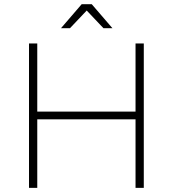

<svg xmlns="http://www.w3.org/2000/svg" viewBox="-20 -910 838 930"><path d="M676.5 0H636.5V-332H160.5V0H120.5V-699.5H160.5V-369.5H636.5V-699.5H676.5ZM524.5 -773.5H481L400 -859L319 -773.5H275.5L375.5 -889.5H424.5Z"/></svg>

Font: Argentum Novus ExtraLight
Style: Regular
Weight: 250
Designer: Julieta Ulanovsky (font) & Cristiano Sobral (main changes)
Foundry: Julieta Ulanovsky (font) & Cristiano Sobral (main changes)
Version: Version 3.00;November 27, 2020;FontCreator 13.0.0.2655 64-bi